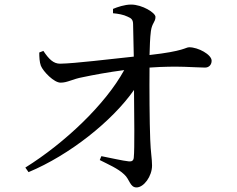

<svg xmlns="http://www.w3.org/2000/svg" viewBox="-20 -797 1040 841"><path d="M105 -43C285 -118 472 -267 567 -403C568 -284 570 -146 566 -107C565 -94 558 -89 545 -90C516 -93 466 -105 424 -113L417 -96C454 -77 497 -59 524 -33C548 -12 549 24 578 24C610 24 646 -25 646 -72C646 -102 640 -129 638 -186C635 -260 634 -412 635 -501C761 -510 835 -501 878 -501C896 -501 907 -514 907 -531C907 -558 848 -590 809 -590C792 -590 788 -573 635 -556C636 -590 637 -632 641 -661C646 -697 661 -700 661 -723C661 -741 603 -777 554 -777C526 -777 494 -766 475 -758V-739C497 -737 521 -733 539 -724C556 -717 563 -710 563 -690L566 -549C459 -538 309 -519 243 -518C214 -518 194 -538 170 -574L152 -567C152 -548 153 -525 159 -509C169 -484 217 -434 246 -435C276 -435 298 -451 343 -459C390 -469 455 -481 524 -490C442 -340 264 -171 91 -63Z"/></svg>

Font: Noto Serif HK Medium
Style: Regular
Weight: 500
Designer: Ryoko NISHIZUKA 西塚涼子 (kana & ideographs); Frank Grießhammer (Latin, Greek & Cyrillic); Wenlong ZHANG 张文龙 (bopomofo); San
Foundry: Adobe
Version: Version 2.001;hotconv 1.1.0;makeotfexe 2.6.0